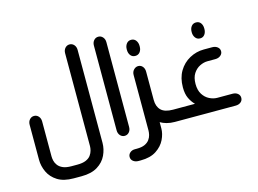

<svg xmlns="http://www.w3.org/2000/svg" viewBox="-105 -821 1594 1186"><g transform="rotate(-15 692.0 -228.0)"><path d="M281 175H231Q167 175 128 150.5Q89 126 71 87.5Q53 49 53 9V-215Q53 -235 64.5 -248Q76 -261 93 -261Q110 -261 121.5 -248Q133 -235 133 -215V9Q133 21 136.5 36.5Q140 52 151 66.5Q162 81 182.5 90Q203 99 237 99H274Q308 99 329 90Q350 81 360.5 66.5Q371 52 375 36.5Q379 21 379 9V-585Q379 -605 390.5 -618Q402 -631 419 -631Q436 -631 447.5 -618Q459 -605 459 -585V9Q459 49 441 87.5Q423 126 383.5 150.5Q344 175 281 175Z M563 -585Q563 -605 574.5 -618Q586 -631 603 -631Q620 -631 631.5 -618Q643 -605 643 -585V-43Q643 -23 631.5 -10Q620 3 603 3Q586 3 574.5 -10Q563 -23 563 -43Z M794 -457Q775 -457 764 -471Q753 -485 753 -506V-511Q753 -531 764 -545.5Q775 -560 794 -560Q813 -560 824 -545.5Q835 -531 835 -511V-506Q835 -485 824 -471Q813 -457 794 -457ZM939 0H924Q896 0 872.5 -6.5Q849 -13 833 -23V17Q833 51 815.5 87.5Q798 124 759.5 149.5Q721 175 659 175H645Q625 175 611.5 164.5Q598 154 598 137Q598 121 610.5 110Q623 99 642 99H654Q686 99 705.5 90Q725 81 735.5 66.5Q746 52 749.5 36.5Q753 21 753 9V-346Q753 -366 765.5 -379Q778 -392 794 -392Q811 -392 822 -379Q833 -366 833 -346V-165Q833 -123 856.5 -99.5Q880 -76 933 -76H939Z M1209 -458Q1190 -458 1179 -472.5Q1168 -487 1168 -507V-511Q1168 -532 1179 -546Q1190 -560 1209 -560Q1228 -560 1238.5 -546Q1249 -532 1249 -511V-507Q1249 -487 1238.5 -472.5Q1228 -458 1209 -458ZM928 0V-76H1073Q1053 -96 1040 -123.5Q1027 -151 1027 -193Q1027 -253 1052.5 -296Q1078 -339 1121 -362.5Q1164 -386 1212 -386H1266Q1286 -386 1299.5 -375.5Q1313 -365 1313 -348Q1313 -332 1299.5 -321Q1286 -310 1266 -310H1216Q1191 -310 1166 -297.5Q1141 -285 1124.5 -259.5Q1108 -234 1108 -193Q1108 -153 1124.5 -127Q1141 -101 1166 -88.5Q1191 -76 1216 -76H1313Q1333 -76 1346 -65.5Q1359 -55 1359 -38Q1359 -21 1346 -10.5Q1333 0 1313 0Z"/></g></svg>

Font: Beiruti Medium
Style: Regular
Weight: 500
Designer: Arlette Boutros
Foundry: Boutros
Version: Version 1.41